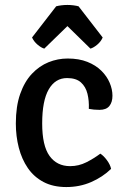

<svg xmlns="http://www.w3.org/2000/svg" viewBox="-20 -743 512 776"><path d="M339 -303Q340.5 -335.5 333.5 -364Q326.5 -392.5 307 -410Q287.5 -427.5 251 -427.5Q203.5 -427.5 177 -381.8Q150.5 -336 150.5 -244Q150.5 -154 180.2 -112.8Q210 -71.5 263.5 -71.5Q298 -71.5 328.8 -87Q359.5 -102.5 385.5 -122Q399 -113.5 412.2 -95.5Q425.5 -77.5 429 -60.5Q395 -27.5 348.5 -7.2Q302 13 248 13Q194.5 13 155.8 -7.5Q117 -28 92.5 -63.8Q68 -99.5 56 -146Q44 -192.5 44 -244Q44 -313 61.5 -363Q79 -413 109 -444.8Q139 -476.5 176.2 -491.5Q213.5 -506.5 253.5 -506.5Q299 -506.5 333 -493Q367 -479.5 389.5 -457.2Q412 -435 423.2 -408.5Q434.5 -382 434.5 -356Q434.5 -330 422 -314.5Q409.5 -299 382 -299Q359 -299 339 -303ZM297.5 -717.5 395 -591.5Q388 -575 373 -562.5Q358 -550 345.5 -546.5L252.5 -637.5L159 -546.5Q146.5 -550 131.8 -562.5Q117 -575 109.5 -591.5L207 -717.5Q216 -720 228 -721.5Q240 -723 252.5 -723Q264.5 -723 276.5 -721.5Q288.5 -720 297.5 -717.5Z"/></svg>

Font: Signika Light
Style: Regular
Weight: 400
Version: Version 2.003;gftools[0.9.32]